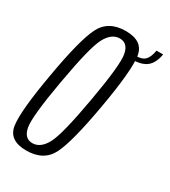

<svg xmlns="http://www.w3.org/2000/svg" viewBox="-170 -765 758 855"><g transform="rotate(30 209.0 -337.5)"><path d="M103 4Q13.5 4 3.2 -66.2Q-7 -136.5 28.5 -337.5Q63 -538 97.8 -608.5Q132.5 -679 222.2 -679Q312 -679 322 -608Q332 -537 297 -337.5Q262 -136 227.5 -66Q193 4 103 4ZM110 -38Q151.5 -38 179 -89.2Q206.5 -140.5 241 -337.5Q276 -535 266.5 -586Q257 -637 215.5 -637Q174 -637 146.5 -586Q119 -535 84.5 -337.5Q49.5 -140.5 59 -89.2Q68.5 -38 110 -38ZM314 -605Q348 -605 362.8 -620.8Q377.5 -636.5 383.5 -671.5H417.5Q409.5 -625 384.2 -604Q359 -583 309.5 -583Z"/></g></svg>

Font: Anybody Condensed Light
Style: Italic
Weight: 300
Width: 3
Italic angle: -10°
Designer: Tyler Finck
Foundry: Etcetera Type Company
Version: Version 1.010; ttfautohint (v1.8.3) -l 8 -r 50 -G 200 -x 14 